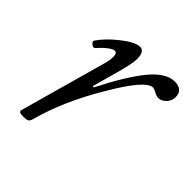

<svg xmlns="http://www.w3.org/2000/svg" viewBox="-125 -513 624 624"><g transform="rotate(45 186.5 -201.5)"><path d="M68.8 13.2Q54.2 13.2 50.3 10.3Q46.4 7.3 48.8 0L133.8 -304.2Q137.2 -317.9 137.2 -331.1Q137.2 -349.1 126 -349.1Q119.6 -349.1 105.7 -338.9Q91.8 -328.6 74.2 -309.1Q69.8 -304.7 60.5 -312Q51.3 -319.3 56.2 -325.2Q76.2 -355 115 -385.5Q153.8 -416 175.8 -416Q196.8 -416 196.8 -379.9Q196.8 -362.3 185.1 -317.9L157.2 -216.8L162.1 -215.8Q214.8 -319.3 255.6 -367.7Q296.4 -416 335.9 -416Q353 -416 363 -407.5Q373 -398.9 373 -382.8Q373 -364.3 360.8 -352.1Q348.6 -339.8 334 -339.8Q326.7 -339.8 315.7 -345.9Q304.7 -352.1 298.8 -352.1Q265.6 -352.1 195.8 -231.9Q125 -113.3 95.2 -2Q92.8 6.8 87.4 10Q82 13.2 68.8 13.2Z"/></g></svg>

Font: Junicode SmCond Light
Style: Italic
Weight: 300
Width: 4
Italic angle: -11°
Designer: Peter S. Baker
Version: Version 2.206